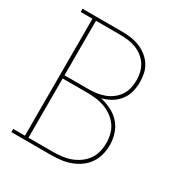

<svg xmlns="http://www.w3.org/2000/svg" viewBox="-171 -863 942 991"><g transform="rotate(30 300.0 -367.5)"><path d="M36 0V-19H106V-716H36V-735H272Q298 -735 324 -731.5Q350 -728 374.5 -718.5Q399 -709 420.5 -692.5Q442 -676 456.5 -654Q471 -632 476.5 -606Q482 -580 482 -554Q482 -524 474.5 -495.5Q467 -467 448.5 -443.5Q430 -420 404 -405Q378 -390 350 -383Q383 -375 413.5 -360Q444 -345 466.5 -320Q489 -295 499.5 -262Q510 -229 510 -196Q510 -166 502.5 -137.5Q495 -109 478.5 -85Q462 -61 438 -44Q414 -27 386.5 -17Q359 -7 330 -3.5Q301 0 272 0ZM127 -391H272Q295 -391 319 -394.5Q343 -398 365 -406.5Q387 -415 406 -429.5Q425 -444 438 -463.5Q451 -483 456.5 -506.5Q462 -530 462 -554Q462 -577 456.5 -600.5Q451 -624 438 -644Q425 -664 406 -678.5Q387 -693 365 -701.5Q343 -710 319 -713Q295 -716 272 -716H127ZM127 -19H272Q298 -19 324.5 -22Q351 -25 376 -34Q401 -43 423 -58.5Q445 -74 460.5 -95.5Q476 -117 482.5 -143Q489 -169 489 -196Q489 -222 482.5 -248Q476 -274 460.5 -295.5Q445 -317 423 -332.5Q401 -348 376 -357Q351 -366 324.5 -369Q298 -372 272 -372H127Z"/></g></svg>

Font: Iosevka Etoile Thin
Style: Regular
Weight: 100
Designer: Belleve Invis
Foundry: Belleve Invis
Version: Version 22.1.2; ttfautohint (v1.8.4)